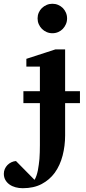

<svg xmlns="http://www.w3.org/2000/svg" viewBox="-110 -760 454 1011"><path d="M232.9 -216.8V-46.9Q232.9 7.8 219.7 59.1Q206.5 110.4 178.2 149.9Q150.9 187 109.4 209Q67.9 231 9.8 231Q-10.3 231 -28.3 226.1Q-46.4 221.2 -60.1 211.4Q-73.7 201.7 -81.8 187.5Q-89.8 173.3 -89.8 154.8Q-89.8 141.6 -84.7 129.9Q-79.6 118.2 -70.8 109.1Q-62 100.1 -50.3 94.5Q-38.6 88.9 -25.9 87.9L71.8 187Q77.6 177.7 82 164.8Q86.4 151.9 89.4 137.2Q92.3 122.6 94.2 107.2Q96.2 91.8 97.7 77.1Q100.1 43 100.1 4.9V-216.8H13.2V-279.8H100.1V-409.2H28.8V-450.2L182.1 -500H232.9V-279.8H311V-216.8ZM243.2 -663.1Q243.2 -647 237.1 -632.8Q231 -618.7 220.7 -607.9Q210.4 -597.2 196.3 -591.1Q182.1 -585 166 -585Q149.9 -585 135.7 -591.1Q121.6 -597.2 110.8 -607.9Q100.1 -618.7 94 -632.8Q87.9 -647 87.9 -663.1Q87.9 -679.2 94 -693.4Q100.1 -707.5 110.8 -717.8Q121.6 -728 135.7 -734.1Q149.9 -740.2 166 -740.2Q182.1 -740.2 196.3 -734.1Q210.4 -728 220.7 -717.8Q231 -707.5 237.1 -693.4Q243.2 -679.2 243.2 -663.1Z"/></svg>

Font: Charis SIL Am
Style: Bold
Weight: 700
Foundry: SIL International
Version: Version 5.000